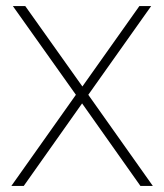

<svg xmlns="http://www.w3.org/2000/svg" viewBox="-20 -615 543 635"><path d="M444.5 0 251.5 -273 231 -301.5 22.5 -595H63.5L252.5 -329L272 -301.5L485.5 0ZM17.5 0 231 -301.5 252.5 -329 441 -595H480L272 -301.5L251.5 -273L58.5 0Z"/></svg>

Font: Encode Sans SC SemiCondensed Thin
Style: Regular
Weight: 250
Width: 4
Designer: Multiple Designers
Foundry: Impallari Type
Version: Version 3.002